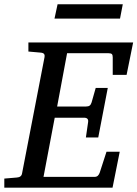

<svg xmlns="http://www.w3.org/2000/svg" viewBox="-35 -867 635 887"><path d="M549.8 -521H485.8V-602.1Q485.8 -612.8 481.9 -616.9Q478 -621.1 466.8 -621.1H274.9L229 -375H362.8Q373.5 -375 379.2 -379.2Q384.8 -383.3 388.2 -394L407.2 -460.9H462.9L418.9 -231.9H361.8L372.1 -303.2Q375 -323.2 353 -323.2H217.8L166 -49.8H400.9Q411.6 -49.8 417.2 -55.4Q422.9 -61 425.8 -69.8L457 -166H518.1L484.9 0H-15.1V-42L43 -46.9Q64 -48.3 66.9 -65.9L170.9 -604Q172.4 -612.3 168.5 -617.7Q164.6 -623 151.9 -624L96.2 -628.9V-670.9H580.1ZM519.5 -781.2H216.8L231 -847.2H532.2Z"/></svg>

Font: Charis SIL APac
Style: Italic
Weight: 400
Italic angle: -11°
Foundry: SIL International
Version: Version 5.000